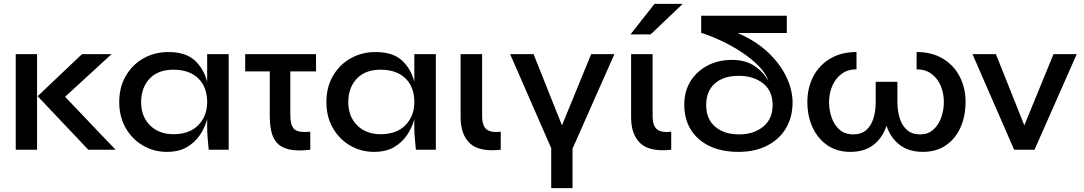

<svg xmlns="http://www.w3.org/2000/svg" viewBox="-20 -780 5646 1000"><path d="M62 -498H173V0H62ZM561 -498 319 -276 582 0H440L176 -279L407 -498Z M849 11Q781 11 724.5 -22Q668 -55 634.5 -113.5Q601 -172 601 -248Q601 -326 635 -384.5Q669 -443 727 -476Q785 -509 857 -509Q946 -509 993.5 -466Q1041 -423 1059 -354V-498H1171V0H1067Q1067 -3 1065 -22Q1063 -41 1061 -67Q1059 -93 1059 -118V-159Q1047 -115 1021 -76.5Q995 -38 953 -13.5Q911 11 849 11ZM883 -81Q967 -81 1013 -128.5Q1059 -176 1059 -248Q1059 -327 1012.5 -372Q966 -417 883 -417Q803 -417 759 -370Q715 -323 715 -248Q715 -173 761.5 -127Q808 -81 883 -81Z M1492 -183Q1492 -125 1513.5 -106.5Q1535 -88 1596 -94V0Q1527 8 1485 -2Q1443 -12 1421.5 -37Q1400 -62 1392.5 -98.5Q1385 -135 1385 -179V-408H1257V-498H1626V-408H1492Z M1928 11Q1860 11 1803.5 -22Q1747 -55 1713.5 -113.5Q1680 -172 1680 -248Q1680 -326 1714 -384.5Q1748 -443 1806 -476Q1864 -509 1936 -509Q2025 -509 2072.5 -466Q2120 -423 2138 -354V-498H2250V0H2146Q2146 -3 2144 -22Q2142 -41 2140 -67Q2138 -93 2138 -118V-159Q2126 -115 2100 -76.5Q2074 -38 2032 -13.5Q1990 11 1928 11ZM1962 -81Q2046 -81 2092 -128.5Q2138 -176 2138 -248Q2138 -327 2091.5 -372Q2045 -417 1962 -417Q1882 -417 1838 -370Q1794 -323 1794 -248Q1794 -173 1840.5 -127Q1887 -81 1962 -81Z M2588 0Q2476 12 2427.5 -33.5Q2379 -79 2379 -169V-498H2491V-177Q2491 -124 2514.5 -106Q2538 -88 2588 -94Z M3180 -498 2962 -6V200H2851V-8L2637 -498H2759L2907 -127L3059 -498Z M3476 0Q3364 12 3315.5 -33.5Q3267 -79 3267 -169V-498H3379V-177Q3379 -124 3402.5 -106Q3426 -88 3476 -94ZM3264 -601 3389 -760H3536L3369 -601Z M3826 11Q3739 11 3676 -19Q3613 -49 3578.5 -104Q3544 -159 3544 -234Q3544 -306 3577 -358Q3610 -410 3666 -439Q3722 -468 3792 -468Q3863 -468 3910.5 -436Q3958 -404 3983 -356Q3971 -395 3934.5 -433Q3898 -471 3847.5 -505Q3797 -539 3741 -565.5Q3685 -592 3635 -608H3632V-698H4078V-608H3822Q3919 -566 3982.5 -505Q4046 -444 4077 -376.5Q4108 -309 4108 -247Q4108 -170 4073.5 -112Q4039 -54 3975.5 -21.5Q3912 11 3826 11ZM3830 -80Q3905 -80 3954.5 -120Q4004 -160 4004 -233Q4004 -307 3954 -346Q3904 -385 3828 -385Q3748 -385 3703 -345Q3658 -305 3658 -233Q3658 -160 3705 -120Q3752 -80 3830 -80Z M4409 11Q4339 11 4289 -23.5Q4239 -58 4212 -117Q4185 -176 4185 -249Q4185 -322 4215.5 -381Q4246 -440 4303.5 -474.5Q4361 -509 4441 -509V-419Q4395 -419 4363 -395Q4331 -371 4314.5 -332Q4298 -293 4298 -249Q4298 -205 4312 -166Q4326 -127 4354 -103.5Q4382 -80 4424 -80Q4466 -80 4492 -103Q4518 -126 4529.5 -164.5Q4541 -203 4541 -249V-354H4654V-249Q4654 -203 4666 -164.5Q4678 -126 4704 -103Q4730 -80 4773 -80Q4812 -80 4839.5 -103.5Q4867 -127 4881.5 -166Q4896 -205 4896 -249Q4896 -293 4880 -332Q4864 -371 4832 -395Q4800 -419 4754 -419V-509Q4834 -509 4891 -474.5Q4948 -440 4978.5 -381Q5009 -322 5009 -249Q5009 -176 4983 -117Q4957 -58 4907 -23.5Q4857 11 4787 11Q4714 11 4666.5 -25Q4619 -61 4597 -125Q4576 -61 4529 -25Q4482 11 4409 11Z M5588 -498 5368 0H5262L5045 -498H5167L5315 -127L5467 -498Z"/></svg>

Font: Syne SemiBold
Style: Regular
Weight: 600
Designer: Lucas Descroix
Foundry: Bonjour Monde
Version: Version 2.200; ttfautohint (v1.8.4)